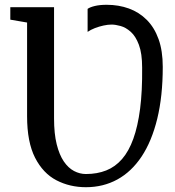

<svg xmlns="http://www.w3.org/2000/svg" viewBox="-20 -773 732 801"><path d="M338.5 8Q271 8 215.2 -21Q159.5 -50 126.2 -115.2Q93 -180.5 93 -288V-679L23 -691V-743H205.5V-278.5Q205.5 -215.5 216.5 -171.2Q227.5 -127 246.2 -99.5Q265 -72 289 -59.5Q313 -47 338.5 -47Q385.5 -47 423.2 -62Q461 -77 489.2 -109.5Q517.5 -142 536.2 -194Q555 -246 564.5 -319.5Q574 -393 573 -490.5Q573 -550 559.5 -586Q546 -622 525.5 -640.2Q505 -658.5 483.2 -664.5Q461.5 -670.5 445.5 -670.5Q430 -670.5 411.8 -666.5Q393.5 -662.5 376 -655.8Q358.5 -649 345.5 -640V-736Q355 -743 375.5 -748Q396 -753 425 -753Q475 -753 517.8 -737.5Q560.5 -722 592.2 -690.2Q624 -658.5 641.5 -609.8Q659 -561 659 -494Q659 -371.5 636 -277.5Q613 -183.5 570.8 -120Q528.5 -56.5 469.5 -24.2Q410.5 8 338.5 8Z"/></svg>

Font: Merriweather Medium
Style: Regular
Weight: 500
Version: Version 2.100